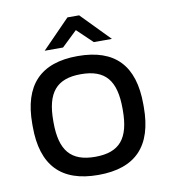

<svg xmlns="http://www.w3.org/2000/svg" viewBox="-79 -747 725 824"><g transform="rotate(-10 284.0 -335.5)"><path d="M42 -256V-244C42 -75 122 9 284 9C447 9 526 -75 526 -244V-256C526 -425 447 -509 284 -509C122 -509 42 -425 42 -256ZM133 -247V-253C133 -376 178 -430 284 -430C391 -430 435 -376 435 -253V-247C435 -124 391 -70 284 -70C178 -70 133 -124 133 -247ZM149 -556H229L296 -620L363 -556H442L321 -680H270Z"/></g></svg>

Font: LT Wave Alt
Style: Regular
Weight: 400
Designer: Daniel Lyons
Version: Version 2.5 (Glyphs App)